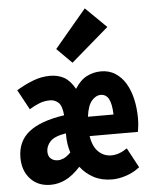

<svg xmlns="http://www.w3.org/2000/svg" viewBox="-57 -861 713 919"><g transform="rotate(-5 300.0 -401.5)"><path d="M149 12Q89 12 52.5 -27.5Q16 -67 16 -130Q16 -208 71.5 -252.5Q127 -297 242 -314Q238 -360 221 -375.5Q204 -391 181 -391Q154 -391 130.5 -382Q107 -373 81 -357L29 -453Q71 -478 110.5 -493Q150 -508 191 -508Q229 -508 258 -492Q287 -476 310 -435Q336 -476 368 -492Q400 -508 436 -508Q475 -508 504.5 -489Q534 -470 553.5 -437.5Q573 -405 583 -361.5Q593 -318 593 -269Q593 -249 591 -232Q589 -215 587 -204H355Q363 -153 389 -128Q415 -103 451 -103Q488 -103 527 -130L578 -35Q549 -12 513 0Q477 12 445 12Q395 12 357 -8Q319 -28 293 -62Q255 -21 220.5 -4.5Q186 12 149 12ZM194 -102Q207 -102 222 -108.5Q237 -115 256 -134Q243 -173 243 -222V-227Q187 -218 167 -196Q147 -174 147 -148Q147 -125 160.5 -113.5Q174 -102 194 -102ZM424 -396Q402 -396 382 -373.5Q362 -351 355 -297H478Q476 -350 463 -373Q450 -396 424 -396ZM304 -561 232 -633 385 -815 485 -717Z"/></g></svg>

Font: Source Code Pro
Style: Bold
Weight: 700
Monospace: yes
Designer: Paul D. Hunt, Teo Tuominen
Foundry: Adobe Systems Incorporated
Version: Version 2.030;PS 1.000;hotconv 16.6.51;makeotf.lib2.5.65220